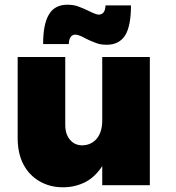

<svg xmlns="http://www.w3.org/2000/svg" viewBox="-20 -786 746 815"><path d="M616 -544H414V-275C414 -244 407 -218 392 -199C377 -180 356 -170 330 -169C308 -169 290 -177 277 -193C264 -208 257 -229 257 -256V-544H55V-199C55 -157 63 -120 79 -89C95 -58 118 -34 147 -17C176 0 209 9 247 9C283 9 315 1 344 -14C372 -29 395 -52 414 -81V0H616ZM512 -637C528 -664 536 -706 536 -763H428C427 -750 425 -740 420 -734C415 -727 408 -724 398 -724C393 -724 387 -726 380 -729C373 -732 365 -735 358 -739C340 -748 324 -754 311 -759C297 -764 282 -766 266 -766C230 -766 204 -752 188 -725C171 -697 163 -655 163 -599H272C273 -626 283 -639 300 -639C309 -639 323 -634 343 -623C360 -614 376 -608 389 -603C402 -598 417 -596 433 -596C469 -596 495 -610 512 -637Z"/></svg>

Font: Argentum Sans ExtraBold
Style: Regular
Weight: 800
Designer: Julieta Ulanovsky
Foundry: Julieta Ulanovsky
Version: Version 5.001;February 15, 2019;FontCreator 11.5.0.2425 64-b